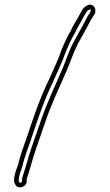

<svg xmlns="http://www.w3.org/2000/svg" viewBox="-20 -709 474 829"><path d="M41 69C40 75 42 80 45 86C55 110 92 100 95 77V70C95 62 98 56 100 49C107 27 114 5 121 -21L125 -34C138 -76 157 -126 171 -169C198 -252 233 -324 266 -400C283 -438 296 -480 314 -515C322 -532 330 -543 338 -559C347 -576 357 -593 366 -611C373 -627 385 -639 392 -656C392 -657 392 -659 391 -661C396 -677 375 -698 356 -685C338 -678 332 -659 322 -643C311 -621 294 -598 285 -575C269 -550 259 -524 246 -495C231 -449 210 -408 191 -364C152 -286 123 -197 93 -108C80 -72 67 -36 59 -1C52 22 41 42 41 69ZM61 69C61 48 70 31 78 5V4V3C86 -30 99 -65 112 -101C142 -191 171 -279 209 -355V-356C228 -399 249 -441 265 -488C278 -517 288 -541 302 -564L303 -566L304 -568C312 -587 328 -610 339 -633C351 -653 355 -663 363 -666L365 -667L367 -668C368 -669 371 -669 372 -666L370 -659V-657C364 -647 355 -635 348 -619C339 -601 330 -586 320 -568C313 -553 305 -542 296 -524C276 -486 264 -445 248 -408C215 -332 180 -260 152 -175C138 -133 119 -83 106 -40L102 -27C95 -1 88 20 81 43C80 48 75 57 75 70V75C75 76 74 78 71 79C65 82 63 79 63 78V77C62 74 61 72 61 72V71Z"/></svg>

Font: Scribbler
Style: Clr
Weight: 400
Designer: Mew Too
Foundry: Cannot Into Space Fonts
Version: Version 1.001